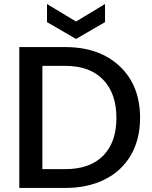

<svg xmlns="http://www.w3.org/2000/svg" viewBox="-20 -927 749 947"><path d="M301.8 -694.8Q469.7 -694.8 570.3 -600.3Q670.9 -505.9 670.9 -345.2Q670.9 -239.7 625.2 -161.4Q579.6 -83 496.1 -41.5Q412.6 0 301.8 0H75.2V-694.8ZM189 -92.8H301.8Q423.8 -92.8 489 -159.2Q554.2 -225.6 554.2 -345.2Q554.2 -465.8 488.8 -533.9Q423.3 -602.1 301.8 -602.1H189ZM355 -820.8 498 -907.2V-817.9L355 -734.9L211.9 -817.9V-907.2Z"/></svg>

Font: SVN-Poppins Medium
Style: Regular
Weight: 500
Designer: Ninad Kale (Devanagari), Jonny Pinhorn (Latin)
Foundry: Indian Type Foundry
Version: Version 3.002 2017